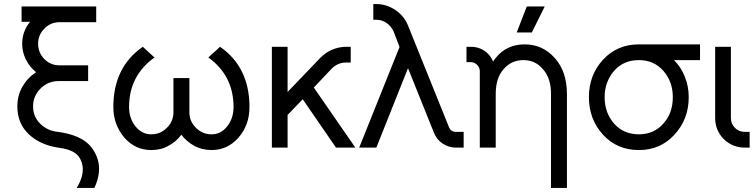

<svg xmlns="http://www.w3.org/2000/svg" viewBox="-20 -732 3741 952"><path d="M87 -700V-624H129Q110 -601 100 -573.5Q90 -546 90 -515Q90 -473 109 -436Q118 -418 130.5 -402.5Q143 -387 159 -374Q116 -346 91 -302Q66 -258 66 -204Q66 -121 122 -67Q151 -40 187 -23.5Q223 -7 268 0Q319 6 348 24Q377 42 387 80Q394 108 387 138Q380 168 360 200H448Q466 161 470 126Q474 91 465 60Q448 5 408 -27Q358 -66 268 -78Q215 -83 179 -119Q144 -154 144 -204Q144 -256 181 -293Q218 -330 271 -330H417V-408H275Q231 -408 200 -439Q185 -454 177 -473.5Q169 -493 169 -515Q169 -559 200 -590Q231 -622 275 -622H457V-700Z M688 -500Q542 -399 542 -201Q542 -157 556 -119Q570 -81 597 -49Q651 12 730 12Q753 12 774.5 7Q796 2 815 -9Q834 -19 850 -32.5Q866 -46 879 -64Q893 -46 909 -32.5Q925 -19 943 -9Q982 12 1029 12Q1108 12 1162 -49Q1217 -112 1217 -201Q1217 -399 1071 -500L1013 -447Q1138 -357 1138 -201Q1138 -173 1130 -149Q1122 -125 1106 -105Q1075 -66 1029 -66Q983 -66 951 -99Q919 -131 919 -176V-345H840V-176Q840 -154 832 -134Q824 -114 808 -99Q776 -66 730 -66Q684 -66 652 -105Q620 -145 620 -201Q620 -357 746 -447Z M1328 -500V0H1406V-162L1481 -240L1646 0H1742L1536 -298L1625 -392Q1655 -422 1697 -422H1719V-500H1697Q1659 -500 1623 -484Q1608 -477 1594.5 -467.5Q1581 -458 1568 -445L1406 -276V-500Z M1831 -712V-634H1845Q1874 -634 1897 -618Q1920 -602 1932 -575L1961 -499L1761 0H1846L2003 -394L2132 -73Q2146 -39 2175 -20Q2206 0 2241 0H2279V-78H2241Q2215 -78 2206 -102L2004 -603Q1986 -651 1941 -682Q1896 -712 1845 -712Z M2791 200V-266Q2791 -321 2776 -366Q2761 -411 2731 -444Q2671 -512 2581 -512Q2492 -512 2438 -445Q2434 -440 2430.5 -435.5Q2427 -431 2425 -426Q2421 -436 2415 -446Q2409 -456 2400 -465Q2365 -500 2314 -500H2293V-424H2314Q2333 -424 2346 -410Q2359 -397 2359 -378V0H2384H2424H2438V-267Q2438 -344 2476 -388Q2515 -434 2575 -434Q2635 -434 2673 -388Q2712 -344 2712 -267V200ZM2542 -571H2617L2681 -700H2592Z M3148 -512Q3040 -512 2970 -436Q2900 -360 2900 -250Q2900 -141 2970 -64Q3040 12 3148 12Q3254 12 3324 -64Q3395 -141 3395 -250Q3395 -277 3390 -303Q3385 -329 3375 -353Q3366 -376 3352.5 -396.5Q3339 -417 3322 -434H3451V-512ZM3148 -434Q3222 -434 3269 -381Q3316 -328 3316 -250Q3316 -211 3304.5 -178.5Q3293 -146 3269 -119Q3222 -66 3148 -66Q3072 -66 3025 -119Q2978 -173 2978 -250Q2978 -289 2990 -321.5Q3002 -354 3025 -381Q3072 -434 3148 -434Z M3526 -500V-147Q3526 -86 3568 -43Q3612 0 3673 0H3697V-78H3673Q3644 -78 3624 -98Q3604 -118 3604 -147V-500Z"/></svg>

Font: Unageo
Style: Regular
Weight: 400
Designer: Richard Sepsi
Foundry: Richard Sepsi
Version: Version 2.000